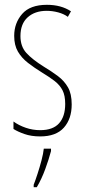

<svg xmlns="http://www.w3.org/2000/svg" viewBox="-20 -557 352 798"><path d="M278 -123Q278 -63 245.5 -26.5Q213 10 147 10Q110 10 81.5 0Q53 -10 36 -21V-52Q58 -36 87 -26Q116 -16 147 -16Q200 -16 225.5 -44.5Q251 -73 251 -125Q251 -160 240 -181.5Q229 -203 208 -219.5Q187 -236 157 -254Q123 -275 96.5 -295.5Q70 -316 54.5 -342.5Q39 -369 39 -408Q39 -461 72 -499Q105 -537 175 -537Q234 -537 275 -510L262 -487Q246 -499 222 -505.5Q198 -512 174 -512Q125 -512 95 -485Q65 -458 65 -407Q65 -364 89.5 -337Q114 -310 162 -280Q195 -260 221 -240.5Q247 -221 262.5 -194Q278 -167 278 -123ZM192 71Q183 105 168 146Q153 187 133 221H120V211Q127 193 136 165.5Q145 138 152.5 109.5Q160 81 162 61H192Z"/></svg>

Font: Noto Sans Sinhala UI ExtraCondensed Thin
Style: Regular
Weight: 100
Width: 2
Designer: Jelle Bosma - Monotype Design Team
Foundry: Monotype Imaging Inc.
Version: Version 2.006; ttfautohint (v1.8.4.7-5d5b)